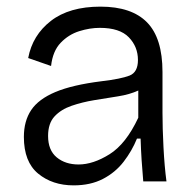

<svg xmlns="http://www.w3.org/2000/svg" viewBox="-20 -547 589 579"><path d="M202 12Q138 12 95 -23.5Q52 -59 52 -134Q52 -182 74 -215Q96 -248 147 -269.5Q198 -291 286 -302Q345 -309 370.5 -319Q396 -329 396 -366Q396 -406 368.5 -434.5Q341 -463 281 -463Q251 -463 219 -453Q187 -443 163 -418Q139 -393 134 -348L65 -372Q78 -441 133.5 -484Q189 -527 283 -527Q377 -527 423.5 -479.5Q470 -432 470 -330V-207Q470 -161 473 -103Q476 -45 482 0H412Q409 -34 407 -65Q405 -96 404 -129H393Q378 -92 353 -59.5Q328 -27 290.5 -7.5Q253 12 202 12ZM217 -51Q261 -51 310.5 -82Q360 -113 397 -192V-274Q371 -262 336 -256.5Q301 -251 264.5 -245Q228 -239 196 -228Q164 -217 144.5 -196Q125 -175 125 -137Q125 -94 151 -72.5Q177 -51 217 -51Z"/></svg>

Font: Bricolage Grotesque 12pt Light
Style: Regular
Weight: 300
Designer: Mathieu Triay
Foundry: Atelier Triay
Version: Version 1.001; ttfautohint (v1.8.4.7-5d5b);gftools[0.9.33.de